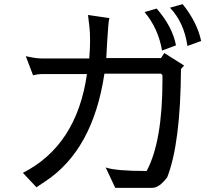

<svg xmlns="http://www.w3.org/2000/svg" viewBox="-20 -882 1040 923"><path d="M675 -824Q741 -745 759 -639L826 -664Q809 -754 733 -841ZM858 -862 797 -845Q865 -774 881 -661L947 -685Q928 -775 858 -862ZM534 21H712Q746 21 784 -30Q848 -194 850 -550Q857 -558 865 -567L770 -627L754 -603H491L495 -678Q501 -783 506 -795L403 -810L410 -752Q413 -727 413 -687Q413 -646 409 -601H180Q151 -601 104 -612L139 -520Q162 -526 185 -526H398Q349 -183 90 -51L156 19Q156 17 196 -9Q427 -160 482 -528H754L761 -520V-497Q761 -202 685 -60Q536 -60 488 -77Z"/></svg>

Font: Sawarabi Gothic
Style: Regular
Weight: 400
Designer: mshio (mshio@users.sourceforge.jp)
Version: Version 20141215